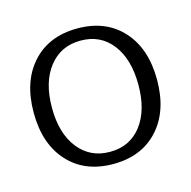

<svg xmlns="http://www.w3.org/2000/svg" viewBox="-62 -771 454 457"><g transform="rotate(-15 165.0 -542.0)"><path d="M13 -542Q13 -619 54 -664Q95 -709 165 -709Q235 -709 276 -664Q317 -619 317 -542Q317 -465 276 -420Q235 -375 165 -375Q95 -375 54 -420Q13 -465 13 -542ZM271 -542Q271 -605 242.5 -642Q214 -679 165 -679Q116 -679 87 -642Q58 -605 58 -542Q58 -479 87 -442Q116 -405 165 -405Q214 -405 242.5 -442Q271 -479 271 -542Z"/></g></svg>

Font: Taviraj ExtraLight
Style: Regular
Weight: 200
Designer: Katatrad Team
Foundry: CadsonDemak
Version: Version 1.030